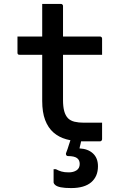

<svg xmlns="http://www.w3.org/2000/svg" viewBox="-20 -720 640 978"><path d="M69 -534H489Q494 -534 497 -531Q500 -528 500 -523Q500 -509 500 -495.5Q500 -482 500 -469Q500 -456 500 -441H80Q77 -441 75 -441.5Q73 -442 71.5 -443.5Q70 -445 69.5 -447Q69 -449 69 -452Q69 -467 69 -480Q69 -493 69 -506Q69 -519 69 -534ZM500 -95Q500 -74 500 -53Q500 -32 500 -11Q500 -7 497 -3.5Q494 0 489 0Q486 0 476.5 0Q467 0 453.5 0Q440 0 426.5 0Q413 0 402 0Q356 0 318 -10.5Q280 -21 252.5 -45Q225 -69 210 -108.5Q195 -148 195 -206Q195 -255 195 -304.5Q195 -354 195 -403Q195 -452 195 -501Q195 -550 195 -600Q195 -625 195 -650Q195 -675 195 -700Q219 -700 242.5 -700Q266 -700 290 -700Q294 -700 296 -698.5Q298 -697 299.5 -695Q301 -693 301 -689Q301 -629 301 -569.5Q301 -510 301 -450Q301 -390 301 -330.5Q301 -271 301 -210Q301 -177 307 -154.5Q313 -132 326 -118Q339 -105 359.5 -100Q380 -95 408 -95Q421 -95 433.5 -95Q446 -95 459 -95Q472 -95 484 -95ZM403 -40Q400 -32 398 -22.5Q396 -13 394 -4.5Q392 4 390.5 12Q389 20 387 26L385 36Q428 38 453.5 61.5Q479 85 479 127Q479 179 444.5 208.5Q410 238 342 238Q309 238 289.5 234Q270 230 261.5 222.5Q253 215 253 208Q253 195 253 183.5Q253 172 253 161.5Q253 151 253 142H265Q278 149 292.5 153.5Q307 158 330 158Q354 158 370 147.5Q386 137 386 115Q386 95 372 85Q358 75 326 75Q321 75 318 71Q315 67 316 61Q321 49 324.5 38Q328 27 331.5 16Q335 5 338.5 -5Q342 -15 346 -26Q348 -32 352 -35Q356 -38 367.5 -39Q379 -40 403 -40Z"/></svg>

Font: Recursive Monospace Medium
Style: Regular
Weight: 500
Version: Version 1.047